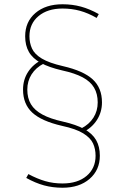

<svg xmlns="http://www.w3.org/2000/svg" viewBox="-20 -760 586 900"><path d="M361 -158Q398 -177 418 -208.5Q438 -240 438 -280Q438 -320 421 -349Q404 -378 367.5 -397.5Q331 -417 271 -430Q210 -444 171.5 -465Q133 -486 115.5 -516.5Q98 -547 98 -590Q98 -658 146 -699Q194 -740 273 -740Q319 -740 359.5 -729Q400 -718 443 -694L433 -676Q393 -699 354.5 -709.5Q316 -720 273 -720Q203 -720 160.5 -684.5Q118 -649 118 -590Q118 -559 130 -532.5Q142 -506 176 -485.5Q210 -465 275 -450Q371 -428 414.5 -388Q458 -348 458 -280Q458 -234 434 -197Q410 -160 367 -139ZM273 120Q227 120 186.5 109Q146 98 103 74L113 56Q154 78 192 89Q230 100 273 100Q344 100 386 64.5Q428 29 428 -30Q428 -62 416 -88Q404 -114 370 -135Q336 -156 271 -170Q175 -192 131.5 -232Q88 -272 88 -340Q88 -387 112 -423.5Q136 -460 179 -481L185 -462Q148 -443 128 -411.5Q108 -380 108 -340Q108 -300 125 -271.5Q142 -243 179 -223Q216 -203 275 -190Q337 -176 375 -155Q413 -134 430.5 -103.5Q448 -73 448 -30Q448 37 400 78.5Q352 120 273 120Z"/></svg>

Font: M PLUS 1 Thin Thin
Style: Regular
Weight: 250
Version: Version 1.001